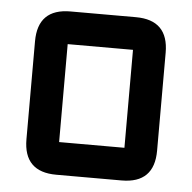

<svg xmlns="http://www.w3.org/2000/svg" viewBox="-42 -530 572 572"><g transform="rotate(5 244.0 -244.0)"><path d="M341.8 0H146.5Q48.8 0 48.8 -97.7V-390.6Q48.8 -488.3 146.5 -488.3H341.8Q439.5 -488.3 439.5 -390.6V-97.7Q439.5 0 341.8 0ZM341.8 -97.7V-390.6H146.5V-97.7Z"/></g></svg>

Font: BabelStone Runic Elder Futhark
Style: Regular
Weight: 400
Designer: Andrew West
Foundry: BabelStone
Version: Version 3.005 March 14, 2022